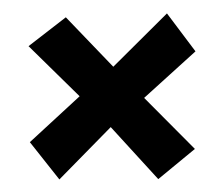

<svg xmlns="http://www.w3.org/2000/svg" viewBox="-20 -372 339 292"><path d="M70.3 -99.1 148.4 -178.7 220.7 -99.6 276.4 -145.5 199.2 -223.1 277.3 -293.9 233.9 -351.6 152.3 -270.5 80.1 -345.7 23.4 -301.8 101.1 -225.6 25.4 -155.8Z"/></svg>

Font: Neuton
Style: Bold
Weight: 700
Designer: Brian M Zick
Foundry: Brian M Zick
Version: Version 1.560